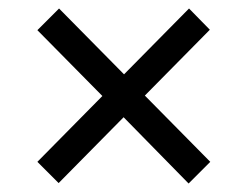

<svg xmlns="http://www.w3.org/2000/svg" viewBox="-20 -585 583 452"><path d="M118 -154 68 -204 221 -359 68 -514 119 -565 272 -410 425 -565 474 -515 321 -360 475 -204 424 -153 271 -309Z"/></svg>

Font: Red Hat Display Medium
Style: Regular
Weight: 500
Designer: Pentagram / MCKL
Foundry: Pentagram / MCKL
Version: Version 1.005; Red Hat Display Medium